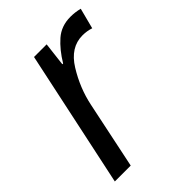

<svg xmlns="http://www.w3.org/2000/svg" viewBox="-166 -627 709 709"><g transform="rotate(-45 188.0 -273.0)"><path d="M14 0H97L152 -263Q167 -335 207.5 -400.5Q248 -466 311 -466Q334 -466 355 -459L376 -540Q352 -546 328 -546Q280 -546 247 -517Q214 -488 187 -443H183L194 -536H128Z"/></g></svg>

Font: Noto Sans UI SemiCondensed
Style: Italic
Weight: 400
Width: 4
Italic angle: -12°
Designer: Monotype Design Team
Foundry: Monotype Imaging Inc.
Version: Version 1.901